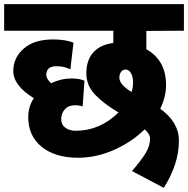

<svg xmlns="http://www.w3.org/2000/svg" viewBox="-40 -697 906 925"><path d="M846 -549 665 -548V-460Q760 -406 760 -288Q760 -231 732 -173Q822 -108 822 -19Q822 93 749 208L596 127Q640 76 661.5 41Q683 6 683 -29Q683 -51 657 -74Q594 -12 508.5 25.5Q423 63 336 63Q226 63 161 10.5Q96 -42 96 -133Q96 -183 123 -224Q24 -285 24 -355Q24 -419 74.5 -463Q125 -507 215 -507Q277 -507 314 -491L299 -363Q269 -378 232 -378Q183 -378 183 -336Q183 -318 206 -296Q254 -319 305 -319Q343 -319 367 -308L358 -184Q342 -190 322 -190Q290 -190 272.5 -170.5Q255 -151 255 -122Q255 -96 275 -81.5Q295 -67 325 -67Q441 -67 531 -155Q459 -198 417.5 -241.5Q376 -285 376 -344Q376 -407 409.5 -444.5Q443 -482 506 -490V-549H-20V-677H846ZM535 -322V-323Q535 -289 594 -254Q601 -275 601 -299Q601 -329 590.5 -345.5Q580 -362 565 -362Q552 -362 543.5 -351Q535 -340 535 -322Z"/></svg>

Font: Martel Sans Heavy
Style: Regular
Weight: 900
Designer: Dan Reynolds and Mathieu Réguer
Foundry: Dan Reynolds and Mathieu Réguer
Version: Version 1.001;PS 001.001;hotconv 1.0.70;makeotf.lib2.5.58329